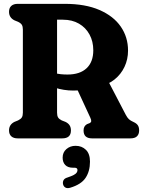

<svg xmlns="http://www.w3.org/2000/svg" viewBox="-20 -720 755 999"><path d="M646.2 -456.9Q646.2 -411.2 627.8 -372.2Q609.4 -333.2 576 -306.5Q542.7 -279.7 497.9 -270.6Q472 -266.2 454.2 -261.1Q436.5 -256 416 -252.4Q395.6 -248.8 361.1 -248.8Q336.1 -248.8 311.6 -252.8Q287.1 -256.7 266.1 -263.8Q245.1 -270.8 229.7 -279.4L229.5 -354.5Q245.6 -345.4 262.4 -340.5Q279.3 -335.6 296.5 -333.9Q313.8 -332.2 331.1 -332.2Q395.8 -332.2 430.6 -365Q465.4 -397.8 465.4 -458.5Q465.4 -504.4 445.8 -540.4Q426.3 -576.3 390.9 -596.9Q355.6 -617.5 307.2 -617.5H276.9V-133.7Q276.9 -118 282.1 -109.1Q287.4 -100.3 300.9 -93.6L320.7 -85.8Q335.2 -78.8 342.1 -68Q349.1 -57.2 349.1 -41.3Q349.1 0 303.5 0H72.6Q50.5 0 38.8 -10.7Q27 -21.5 27 -41.3Q27 -71.7 55.1 -85.8L74 -93.5Q88.1 -100.3 93.6 -109.1Q99 -118 99 -133.7V-566.3Q99 -582.1 93.6 -590.9Q88.1 -599.7 74 -606.5L55.1 -614.2Q27 -628.3 27 -658.7Q27 -678.6 38.8 -689.3Q50.5 -700 72.6 -700H317.1Q423.9 -700 497.2 -668.2Q570.6 -636.4 608.4 -581.5Q646.2 -526.6 646.2 -456.9ZM365.2 -291 535.4 -312.7 634.4 -122.7Q642.6 -107.3 650.8 -99.7Q659 -92.1 675.3 -84.9Q690.6 -78 697.2 -67.9Q703.9 -57.9 703.9 -41.3Q703.9 -21.9 692.8 -10.9Q681.7 0 658.3 0H458.9Q414.8 0 414.8 -41.3Q414.8 -52.8 419.3 -60.9Q423.9 -69 432.4 -73.9L447.4 -79.8Q453.8 -83.2 454.6 -89.4Q455.5 -95.6 449.7 -108.1ZM359.9 152.7Q333 152.7 319.4 138.4Q305.9 124.2 305.9 100Q305.9 72.7 325.5 55.7Q345.1 38.7 373.3 38.7Q405.9 38.7 427 59.5Q448.2 80.2 448.2 121.1Q448.2 171 425.2 205.5Q402.2 240 344.7 257Q329.3 261.3 319.8 255.5Q310.4 249.8 307.9 237.9Q305.7 226.8 310.8 217.3Q316 207.9 330.6 203.7Q352.5 196.4 363.8 190.3Q375.2 184.2 379.1 177.9Q383.1 171.7 383.1 165Q383.1 152.7 368.5 152.7Z"/></svg>

Font: Fraunces 144pt S100 Black
Style: Regular
Weight: 900
Version: Version 1.000